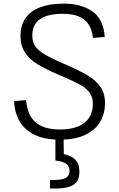

<svg xmlns="http://www.w3.org/2000/svg" viewBox="-20 -762 660 1064"><path d="M327.5 -685.5Q244 -685.5 201.5 -655.8Q159 -626 159 -566.5Q159 -531.5 174 -507.8Q189 -484 225.5 -461.8Q262 -439.5 334.5 -408.5L336.5 -407.5Q419 -372 464.5 -345Q510 -318 536 -281.2Q562 -244.5 562 -190.5Q562 -135 536.2 -89.2Q510.5 -43.5 454.5 -15.8Q398.5 12 312 12Q225 12 169.2 -16.2Q113.5 -44.5 87 -92.5Q60.5 -140.5 58 -202L124.5 -207Q132 -122.5 178 -83.5Q224 -44.5 312 -44.5Q399.5 -44.5 447 -80.8Q494.5 -117 494.5 -187Q494.5 -225 475.5 -250Q456.5 -275 424 -292.8Q391.5 -310.5 326.5 -338.5L298.5 -350.5Q228 -381 185.2 -407.8Q142.5 -434.5 118 -472Q93.5 -509.5 93.5 -563Q93.5 -622 121.8 -662Q150 -702 203.5 -722Q257 -742 333 -742Q429 -742 491.2 -699.5Q553.5 -657 560.5 -557L495 -552Q490 -599 469.8 -628.5Q449.5 -658 414.2 -671.8Q379 -685.5 327.5 -685.5ZM420 190Q420 221.5 407.8 241.5Q395.5 261.5 366.8 272Q338 282.5 289 282.5H257V235.5H276.5Q326.5 235.5 346 223Q365.5 210.5 365.5 185.5Q365.5 158.5 346 145Q326.5 131.5 287 127.5V-24H332L334 114L318.5 89.5Q352 94.5 374.2 105.8Q396.5 117 408.2 137.5Q420 158 420 190Z"/></svg>

Font: Monaspace Neon Var
Style: Regular
Weight: 400
Designer: Riley Cran and the Lettermatic Team
Version: Version 1.000 (Monaspace Neon Var)